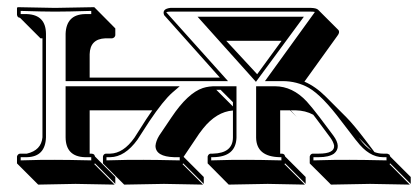

<svg xmlns="http://www.w3.org/2000/svg" viewBox="-20 -451 1157 530"><path d="M588.9 -203.1H577.1L623 -157.2V-168.9ZM757.3 -338.4H604.5L689.9 -246.1ZM753.4 -26.9H758.8Q762.2 -26.4 764.6 -24.4Q766.6 -21.5 767.1 -19L823.7 37.6V56.6L767.1 0L765.1 2L821.8 58.6Q820.8 58.6 718.8 56.6Q718.8 56.6 611.3 58.6L555.2 2L553.2 0V-19Q555.2 -25.9 561 -26.9H567.9Q622.1 -28.3 623 -70.8V-146Q577.6 -142.6 540.5 -96.2Q529.8 -83 518.6 -65.4L486.8 -18.1L542.5 37.6V56.6L485.8 0L483.9 2L540.5 58.6Q539.6 58.6 432.6 56.6L322.8 58.6L266.1 2L264.2 0V-19Q265.6 -25.9 272 -26.9H284.2Q320.8 -27.8 351.1 -70.8L383.8 -122.1Q393.6 -137.2 400.4 -146.5H227.5V-26.9H232.9Q237.3 -26.4 239.7 -24.4Q241.7 -21.5 242.2 -19L298.3 37.6V56.6L242.2 0L240.2 2L296.4 58.6Q295.4 58.6 188.5 56.6L85.4 58.6L28.8 2L26.9 0V-19Q28.8 -25.9 35.2 -26.9H54.2Q93.8 -36.1 97.2 -71.8V-345.2H91.8L35.2 -401.9Q31.2 -402.3 29.3 -404.3Q27.3 -407.2 26.9 -410.2V-429.2L28.8 -431.2Q29.8 -431.2 131.8 -429.2Q131.8 -429.2 240.2 -431.2L242.2 -429.2L298.3 -372.6V-353.5Q296.9 -346.7 289.6 -345.2H270.5Q228.5 -343.3 227.5 -301.3V-236.8H556.2H586.9L433.1 -409.2Q426.3 -426.3 450.2 -429.2H838.9Q853 -428.7 857.9 -424.3L914.6 -367.7Q918.5 -361.3 911.6 -352.5L820.3 -225.6Q851.1 -212.4 879.4 -184.1L936 -127.4Q957 -106 987.8 -65.4L1013.7 -31.2Q1025.4 -26.9 1037.1 -26.9H1048.8Q1052.2 -25.9 1054.7 -24.4Q1056.6 -21.5 1057.1 -19L1113.8 37.6V56.6L1057.1 0L1055.2 2L1111.3 58.6Q1110.4 58.6 1001.5 56.6Q1001.5 56.6 893.6 58.6L836.9 2L835 0V-19Q836.9 -25.9 842.8 -26.9H859.9Q904.3 -26.9 902.3 -49.3Q900.4 -59.1 892.1 -70.8L854 -122.1Q848.1 -129.4 844.7 -134.3Q823.2 -146 795.4 -146.5H782.2L799.3 -127.9L780.8 -146.5H753.4ZM1005.9 -35.2 970.2 -70.8Q981.4 -56.2 988.8 -48.8Q998 -40 1005.9 -35.2ZM632.8 -212.9V-70.8Q630.9 -17.6 567.9 -17.1H563V-8.3Q629.4 -10.3 662.1 -9.8Q695.3 -9.8 756.8 -8.3V-17.1H752Q688 -18.6 687 -70.8V-212.9H738.8Q787.6 -212.9 826.7 -170.9Q840.8 -155.3 861.8 -127.9L899.9 -77.1Q923.8 -44.9 901.9 -26.9Q887.7 -17.1 859.9 -17.1H845.2V-8.3Q914.1 -10.3 944.8 -9.8Q979.5 -9.8 1046.9 -8.3V-17.1H1037.1Q998.5 -17.1 964.4 -62Q962.9 -64 961.9 -64.9L922.9 -115.7Q869.6 -187 832.5 -208.5Q799.3 -227.1 759.8 -227.1H711.4L847.2 -415Q849.1 -417.5 849.1 -418Q844.7 -418.9 838.9 -418.9H450.2Q443.4 -418.9 439 -417.5Q439.9 -416 440.4 -415.5L609.4 -227.1H161.1V-357.9Q163.1 -410.6 213.9 -412.1H231.9V-420.9Q166 -418.9 131.8 -418.9Q101.1 -418.9 37.1 -420.9V-412.1H54.2Q106.4 -410.2 106.9 -357.9V-71.8Q105 -18.1 54.2 -17.1H37.1V-8.3Q102.1 -10.3 131.8 -9.8Q167 -9.8 231.9 -8.3V-17.1H213.9Q161.6 -19 161.1 -71.8V-212.9H476.1L455.6 -195.3Q430.7 -173.3 392.6 -116.7L359.4 -65.4Q324.7 -17.6 284.2 -17.1H273.9V-8.3Q340.3 -10.3 376 -9.8Q406.7 -9.8 476.1 -8.3V-17.1H460.9Q409.7 -18.6 409.2 -48.3Q410.2 -61.5 419.4 -76.7L453.6 -127.4Q498.5 -194.3 540 -208Q556.6 -213.4 577.1 -212.9ZM686.5 -225.1 525.4 -404.8H818.8Z"/></svg>

Font: Linux Biolinum Shadow O
Style: Bold
Weight: 700
Designer: Philipp H. Poll
Foundry: Philipp H. Poll
Version: Version 0.9.2